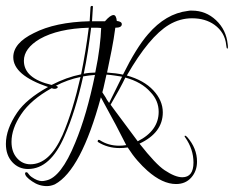

<svg xmlns="http://www.w3.org/2000/svg" viewBox="-20 -577 793 651"><path d="M139 54Q112 54 89 38Q65 22 65 11Q65 7 70 7Q73 7 77 13Q81 19 87 23Q107 37 122 37Q128 37 136 35Q187 25 235 -93Q255 -141 271.5 -198Q288 -255 302 -323Q292 -322 282 -321Q272 -320 262 -318Q236 -200 199 -116Q151 -4 75 -4Q43 -4 21.5 -27.5Q0 -51 0 -89Q0 -139 38 -195Q69 -241 143 -282Q25 -322 25 -383Q25 -431 95 -465Q167 -502 284 -505L287 -554Q289 -557 291 -557Q296 -557 295 -553L292 -505H336Q354 -526 365 -526Q374 -526 376 -506Q393 -504 393 -495Q393 -483 371 -483Q366 -445 358.5 -407Q351 -369 343 -331Q374 -329 397 -324Q442 -415 482 -461Q542 -531 617 -540Q621 -541 624 -541Q627 -541 631 -541Q678 -541 712.5 -508.5Q747 -476 752 -427Q754 -413 751 -412Q748 -412 747 -424Q743 -467 707 -493Q676 -515 631 -515Q590 -515 553 -493Q486 -453 410 -321Q468 -305 500 -270.5Q532 -236 532 -196Q532 -127 453 -90Q508 -20 538 0Q574 24 598 24Q636 24 636 -26Q636 -71 608 -111Q606 -113 606 -115Q606 -117 608 -117Q610 -117 615 -112Q648 -74 648 -29Q648 3 628.5 25Q609 47 577 47Q531 47 480 2Q463 -13 446 -32.5Q429 -52 413 -77Q399 -75 385 -75Q345 -75 313 -95Q310 -96 312 -101Q313 -104 318 -102Q347 -83 384 -83Q396 -83 408 -85Q394 -113 373 -153L322 -247Q255 0 166 48Q152 54 139 54ZM155 -289Q205 -315 255 -325Q271 -403 281 -483Q177 -480 115 -445Q61 -413 61 -371Q61 -311 155 -289ZM264 -327Q272 -329 284 -330L303 -331Q313 -379 317.5 -416.5Q322 -454 323 -482Q315 -483 306 -483H289Q284 -443 278 -404Q272 -365 264 -327ZM350 -228 394 -317Q381 -319 368 -321Q355 -323 341 -324L334 -293Q331 -278 327 -264L338 -247Q340 -243 343 -238Q346 -233 350 -228ZM83 -20Q148 -20 192 -119Q210 -161 225 -210Q240 -259 253 -316Q209 -307 169 -286L173 -285Q176 -283 176 -282Q176 -279 171.5 -277Q167 -275 162 -276L155 -278Q85 -239 52 -190Q19 -141 19 -96Q19 -62 37.5 -41Q56 -20 83 -20ZM447 -98Q518 -134 518 -198Q518 -236 490 -265Q460 -299 405 -314Q389 -280 355 -222Q362 -212 371.5 -199.5Q381 -187 392 -172Z"/></svg>

Font: Lovers Quarrel
Style: Regular
Weight: 400
Designer: Robert E. Leuschke
Foundry: Robert E. Leuschke
Version: Version 1.010; ttfautohint (v1.8.3)